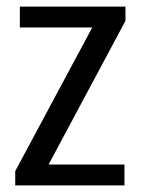

<svg xmlns="http://www.w3.org/2000/svg" viewBox="-20 -560 426 580"><path d="M26 -43 278 -513 284 -477H40V-540H359V-497L107 -26L101 -63H356V0H26Z"/></svg>

Font: Pathway Extreme Condensed
Style: Regular
Weight: 400
Width: 3
Version: Version 1.001;gftools[0.9.26]